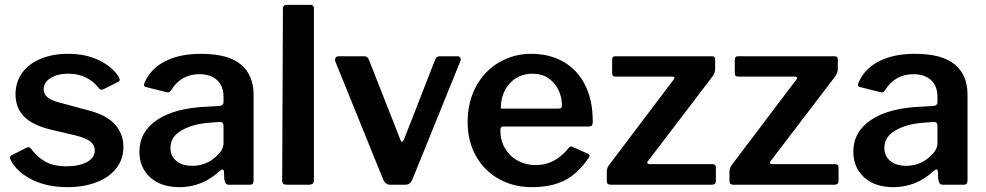

<svg xmlns="http://www.w3.org/2000/svg" viewBox="-20 -762 4067 792"><path d="M335 -442C356.3 -431.3 373.7 -417 387 -399C390.3 -394.3 394.7 -392 400 -392C400.7 -392 403 -392.7 407 -394L469 -425C472.3 -427 474 -429.7 474 -433C474 -436.3 472.3 -440.7 469 -446C451.7 -473.3 424.7 -495.8 388 -513.5C351.3 -531.2 309.3 -540 262 -540C218 -540 179.5 -533 146.5 -519C113.5 -505 88.2 -485.3 70.5 -460C52.8 -434.7 44 -405.7 44 -373C44 -335.7 55.8 -305 79.5 -281C103.2 -257 140.3 -239 191 -227L293 -203C321.7 -195.7 341.8 -187.2 353.5 -177.5C365.2 -167.8 371 -156 371 -142C371 -121.3 360.2 -105.2 338.5 -93.5C316.8 -81.8 289 -76 255 -76C218.3 -76 188.5 -82.7 165.5 -96C142.5 -109.3 123 -127.3 107 -150C103.7 -153.3 100.7 -155 98 -155C94.7 -155 90.7 -153.7 86 -151L27 -121C23 -118.3 21 -115 21 -111C21 -109 22.3 -105.3 25 -100C42.3 -67.3 71.7 -40.8 113 -20.5C154.3 -0.2 202.7 10 258 10C302.7 10 342.5 3.3 377.5 -10C412.5 -23.3 439.8 -42.5 459.5 -67.5C479.2 -92.5 489 -122 489 -156C489 -192 477.3 -223 454 -249C430.7 -275 394 -294.3 344 -307L225 -339C200.3 -345.7 183.3 -353.5 174 -362.5C164.7 -371.5 160 -381.7 160 -393C160 -412.3 169.5 -428 188.5 -440C207.5 -452 231.7 -458 261 -458C289 -458 313.7 -452.7 335 -442Z M720 10C782.7 10 837.3 -11.7 884 -55C890.7 -60.3 895 -63 897 -63C901 -63 903.3 -60 904 -54L905 -24C906.3 -16 908.3 -10 911 -6C913.7 -2 918 0 924 0H1009C1015.7 0 1020.2 -1.5 1022.5 -4.5C1024.8 -7.5 1026 -12.7 1026 -20V-372C1026 -425.3 1008.5 -466.7 973.5 -496C938.5 -525.3 883.7 -540 809 -540C751.7 -540 703.2 -530.2 663.5 -510.5C623.8 -490.8 595.3 -462.3 578 -425C575.3 -419.7 574 -415.3 574 -412C574 -407.3 576.7 -404.3 582 -403L666 -382C668 -381.3 670.7 -381 674 -381C676.7 -381 678.8 -381.8 680.5 -383.5C682.2 -385.2 684 -387.3 686 -390C713.3 -434 752.3 -456 803 -456C833.7 -456 857.8 -447.8 875.5 -431.5C893.2 -415.2 902 -392.3 902 -363V-340C902 -331.3 896.7 -326.3 886 -325L836 -322C747.3 -318.7 678.3 -300.7 629 -268C579.7 -235.3 555 -191.3 555 -136C555 -92.7 569.8 -57.5 599.5 -30.5C629.2 -3.5 669.3 10 720 10ZM898.5 -255C900.8 -252.3 902 -248 902 -242V-171C902 -150.3 889.3 -130 864 -110C838 -88.7 807.7 -78 773 -78C745.7 -78 723.8 -84.7 707.5 -98C691.2 -111.3 683 -129.3 683 -152C683 -182.7 698.5 -206.8 729.5 -224.5C760.5 -242.2 799.3 -252.7 846 -256L887 -259C892.3 -259 896.2 -257.7 898.5 -255Z M1275 -22V-726C1275 -736.7 1270.3 -742 1261 -742H1162C1152 -742 1147 -736.3 1147 -725L1144 -18C1144 -11.3 1145.5 -6.7 1148.5 -4C1151.5 -1.3 1156.7 0 1164 0H1252C1260.7 0 1266.7 -1.5 1270 -4.5C1273.3 -7.5 1275 -13.3 1275 -22Z M1878.5 -524C1876.2 -528 1872.3 -530 1867 -530H1794C1784.7 -530 1778.3 -525.3 1775 -516L1647 -188C1643.7 -180.7 1640.7 -177 1638 -177C1635.3 -177 1633 -180.3 1631 -187L1502 -515C1498.7 -525 1492 -530 1482 -530H1377C1372.3 -530 1368.7 -528.7 1366 -526C1363.3 -523.3 1362 -520 1362 -516C1362 -512.7 1362.3 -510.3 1363 -509L1562 -18C1565.3 -12 1569.2 -7.5 1573.5 -4.5C1577.8 -1.5 1584 0 1592 0H1651C1658.3 0 1664.2 -1.5 1668.5 -4.5C1672.8 -7.5 1676.7 -12.3 1680 -19L1879 -510C1881 -515.3 1880.8 -520 1878.5 -524Z M2063 -150.5C2050.3 -172.2 2044 -196.7 2044 -224C2044 -234.7 2047.7 -240 2055 -240H2409C2415.7 -240.7 2420 -242.3 2422 -245C2424 -247.7 2425 -252.3 2425 -259V-263C2425 -320.3 2414.5 -369.8 2393.5 -411.5C2372.5 -453.2 2342.8 -485 2304.5 -507C2266.2 -529 2222 -540 2172 -540C2123.3 -540 2079 -528.3 2039 -505C1999 -481.7 1967.3 -448.7 1944 -406C1920.7 -363.3 1909 -314 1909 -258C1909 -206 1920.3 -159.7 1943 -119C1965.7 -78.3 1997.2 -46.7 2037.5 -24C2077.8 -1.3 2123.3 10 2174 10C2227.3 10 2272.2 0.8 2308.5 -17.5C2344.8 -35.8 2378 -66.7 2408 -110C2410.7 -114 2412 -117 2412 -119C2412 -123 2409.7 -126 2405 -128L2344 -155C2340 -157 2337 -158 2335 -158C2333 -158 2330.3 -156.3 2327 -153C2307 -128.3 2285.8 -110.2 2263.5 -98.5C2241.2 -86.8 2216.3 -81 2189 -81C2162.3 -81 2137.8 -87.2 2115.5 -99.5C2093.2 -111.8 2075.7 -128.8 2063 -150.5ZM2281 -314H2046C2045.3 -354.7 2057.2 -388.8 2081.5 -416.5C2105.8 -444.2 2137.7 -458 2177 -458C2202.3 -458 2224.2 -451.7 2242.5 -439C2260.8 -426.3 2274.7 -410 2284 -390C2293.3 -370 2298 -349.3 2298 -328C2298 -322 2296.8 -318.2 2294.5 -316.5C2292.2 -314.8 2287.7 -314 2281 -314Z M2487 -3.5C2489.7 -1.2 2494.3 0 2501 0H2916C2927.3 0 2933 -5.3 2933 -16V-72C2933 -80.7 2928 -85 2918 -85H2659C2653 -85 2650 -87 2650 -91C2650 -93.7 2651.3 -96.3 2654 -99L2917 -444C2925.7 -455.3 2930 -466.3 2930 -477V-517C2930 -525.7 2925.7 -530 2917 -530H2518C2509.3 -530 2505 -525.3 2505 -516V-462C2505 -455.3 2506.2 -451 2508.5 -449C2510.8 -447 2515 -446 2521 -446H2752C2758.7 -446 2762 -444.3 2762 -441C2762 -439.7 2761 -437.3 2759 -434L2499 -90C2492.3 -81.3 2488 -74.8 2486 -70.5C2484 -66.2 2483 -60.3 2483 -53V-17C2483 -10.3 2484.3 -5.8 2487 -3.5Z M2993 -3.5C2995.7 -1.2 3000.3 0 3007 0H3422C3433.3 0 3439 -5.3 3439 -16V-72C3439 -80.7 3434 -85 3424 -85H3165C3159 -85 3156 -87 3156 -91C3156 -93.7 3157.3 -96.3 3160 -99L3423 -444C3431.7 -455.3 3436 -466.3 3436 -477V-517C3436 -525.7 3431.7 -530 3423 -530H3024C3015.3 -530 3011 -525.3 3011 -516V-462C3011 -455.3 3012.2 -451 3014.5 -449C3016.8 -447 3021 -446 3027 -446H3258C3264.7 -446 3268 -444.3 3268 -441C3268 -439.7 3267 -437.3 3265 -434L3005 -90C2998.3 -81.3 2994 -74.8 2992 -70.5C2990 -66.2 2989 -60.3 2989 -53V-17C2989 -10.3 2990.3 -5.8 2993 -3.5Z M3665 10C3727.7 10 3782.3 -11.7 3829 -55C3835.7 -60.3 3840 -63 3842 -63C3846 -63 3848.3 -60 3849 -54L3850 -24C3851.3 -16 3853.3 -10 3856 -6C3858.7 -2 3863 0 3869 0H3954C3960.7 0 3965.2 -1.5 3967.5 -4.5C3969.8 -7.5 3971 -12.7 3971 -20V-372C3971 -425.3 3953.5 -466.7 3918.5 -496C3883.5 -525.3 3828.7 -540 3754 -540C3696.7 -540 3648.2 -530.2 3608.5 -510.5C3568.8 -490.8 3540.3 -462.3 3523 -425C3520.3 -419.7 3519 -415.3 3519 -412C3519 -407.3 3521.7 -404.3 3527 -403L3611 -382C3613 -381.3 3615.7 -381 3619 -381C3621.7 -381 3623.8 -381.8 3625.5 -383.5C3627.2 -385.2 3629 -387.3 3631 -390C3658.3 -434 3697.3 -456 3748 -456C3778.7 -456 3802.8 -447.8 3820.5 -431.5C3838.2 -415.2 3847 -392.3 3847 -363V-340C3847 -331.3 3841.7 -326.3 3831 -325L3781 -322C3692.3 -318.7 3623.3 -300.7 3574 -268C3524.7 -235.3 3500 -191.3 3500 -136C3500 -92.7 3514.8 -57.5 3544.5 -30.5C3574.2 -3.5 3614.3 10 3665 10ZM3843.5 -255C3845.8 -252.3 3847 -248 3847 -242V-171C3847 -150.3 3834.3 -130 3809 -110C3783 -88.7 3752.7 -78 3718 -78C3690.7 -78 3668.8 -84.7 3652.5 -98C3636.2 -111.3 3628 -129.3 3628 -152C3628 -182.7 3643.5 -206.8 3674.5 -224.5C3705.5 -242.2 3744.3 -252.7 3791 -256L3832 -259C3837.3 -259 3841.2 -257.7 3843.5 -255Z"/></svg>

Font: Libre Franklin SemiBold
Style: Regular
Weight: 600
Designer: Pablo Impallari, Rodrigo Fuenzalida
Foundry: Impallari Type
Version: Version 1.002; ttfautohint (v1.5)